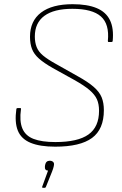

<svg xmlns="http://www.w3.org/2000/svg" viewBox="-20 -687 583 915"><path d="M243 12Q170 12 125.5 -6.5Q81 -25 65 -64.5Q49 -104 58 -168Q59 -172 64 -172H76Q81 -172 80 -167Q72 -110 86.5 -75Q101 -40 140 -25Q179 -10 244 -10Q351 -10 401.5 -46Q452 -82 452 -159Q452 -191 442 -213.5Q432 -236 407 -257.5Q382 -279 334 -306L231 -363Q189 -387 165.5 -408Q142 -429 132.5 -453.5Q123 -478 123 -512Q123 -587 175.5 -627Q228 -667 326 -667Q396 -667 440.5 -648.5Q485 -630 504 -591Q523 -552 517 -491Q516 -487 512 -487H497Q494 -487 494 -492Q502 -572 461 -608.5Q420 -645 325 -645Q237 -645 191.5 -611.5Q146 -578 146 -513Q146 -485 154.5 -463Q163 -441 185 -422.5Q207 -404 247 -382L350 -324Q399 -297 426.5 -273Q454 -249 464.5 -223Q475 -197 475 -162Q475 -71 418.5 -29.5Q362 12 243 12ZM184 208Q180 208 181 203L209 126Q201 126 197 121Q193 116 194 106L195 99Q197 89 202.5 84Q208 79 217 79Q227 79 233 84.5Q239 90 237 100L236 106Q235 111 233 117Q231 123 228 131L199 203Q197 208 194 208Z"/></svg>

Font: Sofia Sans Thin
Style: Italic
Weight: 250
Italic angle: -9°
Version: Version 4.100-B